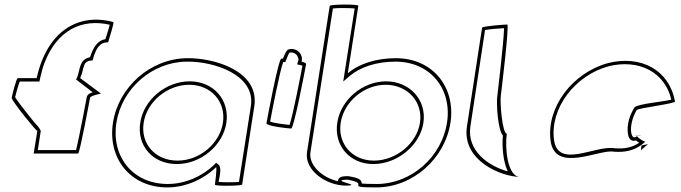

<svg xmlns="http://www.w3.org/2000/svg" viewBox="-20 -810 2971 838"><path d="M31 -383C29 -372 142 -232 143 -239L127 -140H321C328 -140 371 -372 373 -383C375 -394 428 -402 420 -402L330 -469C350 -514 338 -546 384 -546C402 -618 429 -626 452 -625C454 -636 481 -714 474 -714C324 -754 186 -677 140 -469H58C51 -469 33 -394 31 -383ZM46 -386C49 -400 60 -439 66 -454H152L155 -468C161 -492 166 -515 174 -535C229 -679 338 -730 459 -702C455 -685 445 -656 440 -639C412 -635 389 -612 373 -560C325 -552 329 -502 317 -473L312 -463L385 -407C379 -405 361 -402 358 -383C357 -375 324 -202 312 -155H145L158 -239C157 -240 150 -253 150 -253C133 -270 57 -366 46 -386Z M473 -274C449 -118 550 8 710 8C791 8 869 -28 923 -80C928 -76 918 -4 918 -4C917 3 1036 2 1037 -5L1090 -347C1113 -500 915 -558 796 -556C636 -554 497 -430 473 -274ZM488 -274C511 -422 642 -539 794 -541C913 -543 1096 -484 1075 -347L1023 -16C1001 -14 954 -14 934 -16C937 -34 950 -79 933 -92L923 -100L914 -90C863 -41 789 -7 712 -7C560 -7 465 -126 488 -274ZM592 -274C577 -175 645 -94 752 -94C857 -94 953 -175 968 -274C983 -375 911 -455 808 -455C704 -455 607 -375 592 -274ZM607 -274C621 -366 710 -440 806 -440C901 -440 967 -366 953 -274C939 -184 852 -109 755 -109C656 -109 593 -184 607 -274Z M1143 -272C1141 -260 1238 -249 1251 -249C1263 -249 1314 -518 1316 -530C1317 -534 1309 -538 1296 -541C1298 -548 1299 -556 1296 -564C1290 -588 1263 -602 1239 -594C1233 -594 1224 -578 1215 -554H1208C1195 -554 1145 -284 1143 -272ZM1159 -279C1166 -318 1200 -495 1216 -539H1225L1230 -551C1235 -565 1240 -576 1243 -580C1259 -584 1277 -575 1281 -558C1284 -554 1283 -547 1281 -543L1277 -529L1291 -526C1295 -525 1298 -524 1300 -523C1293 -485 1259 -310 1244 -265C1220 -267 1175 -273 1159 -279Z M1320 -146C1308 -66 1405 0 1489 0C1573 0 1409 -23 1497 -26C1604 -6 1473 8 1622 8C1782 8 1922 -118 1946 -274C1970 -430 1868 -556 1708 -556C1622 -556 1547 -532 1498 -490L1544 -785C1545 -792 1420 -792 1419 -784ZM1335 -146 1433 -773C1457 -776 1506 -775 1528 -773L1478 -454L1507 -479C1552 -517 1623 -541 1706 -541C1858 -541 1954 -422 1931 -274C1908 -126 1776 -7 1624 -7C1587 -7 1567 -8 1559 -9C1558 -28 1541 -34 1502 -41H1498C1490 -41 1484 -41 1479 -40C1479 -40 1455 -39 1455 -19C1385 -35 1326 -90 1335 -146ZM1452 -274C1437 -176 1505 -94 1609 -94C1714 -94 1813 -175 1828 -274C1843 -375 1767 -455 1665 -455C1563 -455 1467 -375 1452 -274ZM1467 -274C1481 -366 1569 -440 1663 -440C1758 -440 1827 -366 1813 -274C1799 -184 1709 -109 1612 -109C1516 -109 1453 -184 1467 -274Z M2018 -258C1995 -108 2170 -38 2250 -38C2194 -38 2183 -167 2192 -226C2173 -227 2161 -361 2166 -394C2167 -401 2204 -703 2194 -703C2184 -703 2085 -696 2084 -689ZM2033 -258 2097 -679C2119 -683 2161 -686 2180 -687C2179 -630 2152 -401 2151 -394C2145 -358 2153 -243 2175 -218C2170 -172 2176 -105 2196 -62C2113 -85 2017 -151 2033 -258Z M2383 -196C2402 -52 2596 -160 2658 -148C2707 -144 2754 -152 2796 -191C2788 -193 2758 -212 2761 -217C2735 -188 2717 -257 2759 -330C2773 -340 2934 -358 2926 -368C2900 -506 2777 -570 2635 -535C2478 -493 2364 -341 2383 -196ZM2398 -200C2380 -336 2488 -481 2637 -521C2768 -553 2882 -496 2910 -375C2870 -365 2771 -358 2750 -342L2746 -336C2721 -293 2716 -252 2721 -225C2723 -208 2733 -190 2756 -197C2760 -193 2766 -190 2770 -187C2736 -164 2701 -160 2662 -163C2578 -177 2415 -71 2398 -200ZM2746 -217C2746 -216 2775 -217 2776 -217C2776 -217 2776 -218 2776 -218C2776 -218 2746 -217 2746 -217ZM2761 -218C2761 -218 2761 -217 2761 -217C2761 -217 2761 -218 2761 -218ZM2777 -154 2806 -179 2808 -181 2780 -175ZM2796 -191C2798 -191 2798 -191 2797 -190V-192Z"/></svg>

Font: Ampere
Style: OuLnIta
Weight: 400
Version: Version 1